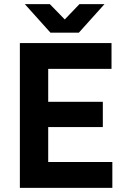

<svg xmlns="http://www.w3.org/2000/svg" viewBox="-20 -908 629 928"><path d="M76 0H523V-125H213V-294H477V-416H213V-575H519V-700H76ZM224 -750H361L485 -888H364L293 -814L221 -888H100Z"/></svg>

Font: HB Figtree Prototype
Style: Bold
Weight: 700
Designer: Alfredo Marco Pradil
Foundry: Hanken Design Co.®
Version: Version 1.002;Glyphs 3.2 (3228)